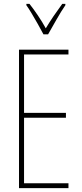

<svg xmlns="http://www.w3.org/2000/svg" viewBox="-20 -970 421 990"><path d="M333 0H78V-714H333V-689H104V-388H320V-363H104V-25H333ZM204 -793Q191 -818 174.5 -847Q158 -876 142.5 -902Q127 -928 116 -943V-950H132Q152 -925 175 -891Q198 -857 216 -824Q236 -857 256 -886.5Q276 -916 301 -950H317V-943Q295 -911 271.5 -869.5Q248 -828 228 -793Z"/></svg>

Font: Noto Sans Hebrew ExtraCondensed Thin
Style: Regular
Weight: 100
Width: 2
Designer: Monotype Design Team
Foundry: Monotype Imaging Inc.
Version: Version 2.004; ttfautohint (v1.8.4.7-5d5b)